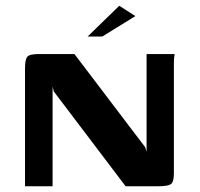

<svg xmlns="http://www.w3.org/2000/svg" viewBox="-20 -648 695 668"><path d="M67 0V-409Q67 -441 75 -450.5Q83 -460 115 -460H239L485 -136L490 -120V-460H588Q587 -458 586 -449Q585 -440 585 -429Q585 -418 585 -410V-45Q585 -14 574 -7Q563 0 531 0H417L167 -330L163 -347V0ZM285 -521 395 -628 451 -592 336 -521Z"/></svg>

Font: Genos Thin SemiBold
Style: Regular
Weight: 600
Version: Version 1.010